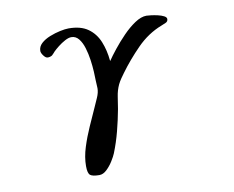

<svg xmlns="http://www.w3.org/2000/svg" viewBox="-80 -722 1160 951"><g transform="rotate(-10 500.0 -247.0)"><path d="M811 -579Q811 -566 798.5 -561Q786 -556 777 -552Q707 -525 651.5 -468.5Q596 -412 553 -353Q544 -341 535.5 -328.5Q527 -316 520 -302Q507 -274 502.5 -243Q498 -212 493 -182Q483 -128 469 -74Q455 -20 435 30Q429 45 415 67.5Q401 90 383 107Q365 124 346 124Q312 124 300 114.5Q288 105 288 69Q288 24 303.5 -25Q319 -74 340.5 -122Q362 -170 380 -210Q389 -230 400 -255Q411 -280 411 -301Q411 -311 410 -321Q409 -331 409 -341Q409 -357 407.5 -385Q406 -413 401.5 -445Q397 -477 388 -506.5Q379 -536 364 -554.5Q349 -573 327 -573Q313 -573 294.5 -563Q276 -553 259.5 -540Q243 -527 233 -517Q229 -513 225.5 -508.5Q222 -504 217 -500Q207 -494 195 -494Q185 -494 174.5 -508Q164 -522 164 -532Q164 -554 181.5 -570Q199 -586 225.5 -596.5Q252 -607 278 -612.5Q304 -618 321 -618Q382 -618 418.5 -592Q455 -566 473 -522Q491 -478 496 -424H497Q511 -445 536 -476.5Q561 -508 591.5 -539.5Q622 -571 653.5 -592Q685 -613 712 -613Q719 -613 735 -611Q751 -609 768.5 -605Q786 -601 798.5 -594.5Q811 -588 811 -579Z"/></g></svg>

Font: Kaisei HarunoUmi
Style: Bold
Weight: 700
Designer: Font-Kai, 金井和夫
Foundry: KAZUO KANAI
Version: Version 5.003